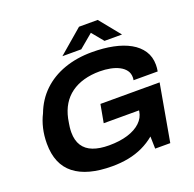

<svg xmlns="http://www.w3.org/2000/svg" viewBox="-150 -1029 1208 1195"><g transform="rotate(-20 454.0 -431.5)"><path d="M394 12Q230 12 144.5 -55Q59 -122 59 -259Q59 -312 70 -359Q81 -406 101 -445Q132 -527 191 -583.5Q250 -640 333 -669.5Q416 -699 517 -699Q593 -699 656.5 -686Q720 -673 766.5 -647Q813 -621 839 -581.5Q865 -542 865 -489Q865 -479 864 -468Q863 -457 861 -446H701Q702 -451 702.5 -455.5Q703 -460 703 -464Q703 -492 688.5 -511.5Q674 -531 649 -544Q624 -557 591 -563.5Q558 -570 521 -570Q464 -570 416 -556.5Q368 -543 331.5 -516.5Q295 -490 271.5 -451.5Q248 -413 237 -362Q234 -344 231.5 -330.5Q229 -317 228 -307Q227 -297 226.5 -289Q226 -281 226 -273Q226 -220 248.5 -185Q271 -150 314.5 -133.5Q358 -117 420 -117Q491 -117 544.5 -133.5Q598 -150 630 -180.5Q662 -211 668 -251L669 -258H435L457 -378H849L782 0H682L680 -81Q643 -50 598.5 -29Q554 -8 503 2Q452 12 394 12ZM336 -738 496 -875H620L731 -738H615L527 -845H589L461 -738Z"/></g></svg>

Font: Archivo SemiExpanded
Style: Bold Italic
Weight: 700
Width: 6
Italic angle: -10°
Designer: Hector Gatti
Foundry: Omnibus-Type
Version: Version 2.001